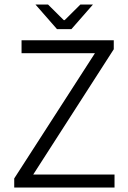

<svg xmlns="http://www.w3.org/2000/svg" viewBox="-20 -837 573 857"><path d="M43.5 0V-40.5L403.8 -599.6H76.2V-657.2H487.8V-617.2L128.4 -58.1H491.2V0ZM234.4 -707 138.2 -816.9H194.3L264.6 -747.1H268.6L338.9 -816.9H395L298.8 -707Z"/></svg>

Font: Varta Light Light
Style: Regular
Weight: 300
Version: Version 1.004